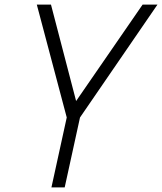

<svg xmlns="http://www.w3.org/2000/svg" viewBox="-20 -820 709 840"><path d="M205 0 272 -306 141 -800H203L313 -378L604 -800H669L330 -306L263 0Z"/></svg>

Font: Victor Mono Thin ExtraLight
Style: Italic
Weight: 250
Italic angle: -12°
Monospace: yes
Version: Version 1.561;gftools[0.9.30]